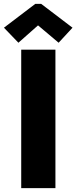

<svg xmlns="http://www.w3.org/2000/svg" viewBox="-41 -978 396 998"><path d="M69.3 0V-719.7H247.1V0ZM54.7 -755.9 -20.5 -834 142.6 -958H172.9L335.9 -834L263.7 -755.9L157.2 -845.7H156.2Z"/></svg>

Font: Reddit Sans Condensed Black
Style: Regular
Weight: 900
Designer: Stephen Hutchings
Foundry: Reddit
Version: Version 1.014